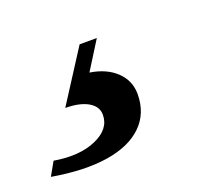

<svg xmlns="http://www.w3.org/2000/svg" viewBox="-130 -96 497 430"><g transform="rotate(-20 119.0 118.5)"><path d="M-70 243 -52 211Q7 221 47 203.5Q87 186 87 152Q87 132 67 120.5Q47 109 13 109L92 -14H133L91 53Q130 59 153 81Q176 103 176 135Q176 181 146 210Q116 239 61 247.5Q6 256 -70 243Z"/></g></svg>

Font: Platypi Light
Style: Italic
Weight: 300
Italic angle: -13°
Designer: David Sargent
Foundry: Bolt Cutter Type
Version: Version 1.200